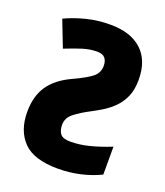

<svg xmlns="http://www.w3.org/2000/svg" viewBox="-135 -817 792 919"><g transform="rotate(20 260.5 -357.0)"><path d="M270 -724Q373 -724 429.5 -672Q486 -620 486 -522Q486 -472 471 -437Q456 -402 431.5 -377Q407 -352 379 -334.5Q351 -317 324 -303Q276 -278 245.5 -254Q215 -230 215 -195Q215 -166 228 -149Q241 -132 279 -132Q327 -132 377 -145Q427 -158 482 -180V-38Q438 -16 382.5 -3Q327 10 268 10Q144 10 90.5 -45.5Q37 -101 37 -196Q37 -276 73 -329Q109 -382 185 -417Q252 -448 279 -470Q306 -492 306 -527Q306 -552 294 -566.5Q282 -581 253 -581Q218 -581 181 -569.5Q144 -558 94 -538L42 -672Q93 -696 150 -710Q207 -724 270 -724Z"/></g></svg>

Font: Noto Sans Disp ExtBd
Style: Regular
Weight: 800
Designer: Monotype Design Team
Foundry: Monotype Imaging Inc.
Version: Version 2.000;GOOG;noto-source:20170915:90ef993387c0; ttfaut